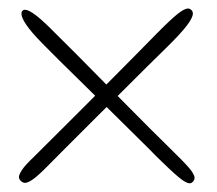

<svg xmlns="http://www.w3.org/2000/svg" viewBox="-20 -513 512 452"><path d="M27.5 -88.5Q24.5 -92.5 24.5 -96Q24.5 -101.5 31.5 -112.5Q38.5 -123.5 60 -144Q83.5 -167.5 114.5 -198.2Q145.5 -229 179 -262.5Q212.5 -296 244.8 -328.5Q277 -361 304.2 -388.5Q331.5 -416 349 -434Q382.5 -468 398.5 -480.5Q414.5 -493 422.5 -493Q427 -493 431 -489Q434 -486 434 -481Q434 -471.5 420 -453Q406 -434.5 373.5 -402.5Q357 -386.5 328 -357.8Q299 -329 264.5 -294.5Q230 -260 195.8 -226Q161.5 -192 134.5 -164.8Q107.5 -137.5 94 -124Q71 -100.5 58.5 -91.5Q46 -82.5 39 -82.5Q35.5 -82.5 32.8 -84.2Q30 -86 27.5 -88.5ZM434 -85Q432.5 -83.5 430.8 -82.5Q429 -81.5 426.5 -81.5Q417.5 -81.5 399.5 -96.8Q381.5 -112 349 -144Q333 -160.5 305.2 -187.8Q277.5 -215 244.5 -247.8Q211.5 -280.5 178.8 -312.5Q146 -344.5 119.5 -370.8Q93 -397 79 -411.5Q53 -438 41.8 -454.8Q30.5 -471.5 30.5 -480.5Q30.5 -483 31.2 -485Q32 -487 34 -488.5Q35 -489.5 36.2 -489.8Q37.5 -490 39 -490Q47.5 -490 64.5 -477Q81.5 -464 107.5 -437.5Q131 -414.5 159.8 -385.5Q188.5 -356.5 219 -325.5Q249.5 -294.5 279 -264.8Q308.5 -235 334 -209.5Q359.5 -184 377.5 -166.5Q412 -133 425 -117.8Q438 -102.5 438 -94Q438 -91.5 437 -89.5Q436 -87.5 434 -85Z"/></svg>

Font: Gluten Thin Thin
Style: Regular
Weight: 250
Version: Version 1.300